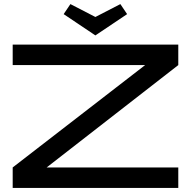

<svg xmlns="http://www.w3.org/2000/svg" viewBox="-20 -918 932 938"><path d="M851 -600 208 -100H851V0H42V-100L689 -600H42V-700H851ZM324 -898 446 -835 568 -898 601 -849 446 -745 291 -849Z"/></svg>

Font: Bruno Ace
Style: Regular
Weight: 400
Version: Version 1.100; ttfautohint (v1.8.4.7-5d5b);gftools[0.9.27]